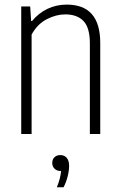

<svg xmlns="http://www.w3.org/2000/svg" viewBox="-20 -568 510 814"><path d="M70 -540.5H108L112 -479H116Q143.5 -512.5 181.2 -530.5Q219 -548.5 263 -548.5Q405 -548.5 405 -386V0H361V-384Q361 -450.5 334 -478.8Q307 -507 256.5 -507Q218 -507 178.2 -486.5Q138.5 -466 114 -421.5V0H70ZM273 135.5Q273 155 267 179.2Q261 203.5 249.5 226H221Q236.5 188 239 157H237.5Q221.5 157 211.5 147.5Q201.5 138 201.5 122.5Q201.5 108 210.8 98.8Q220 89.5 235.5 89.5Q253 89.5 263 101.2Q273 113 273 135.5Z"/></svg>

Font: Encode Sans Condensed ExLight
Style: Regular
Weight: 275
Width: 3
Designer: Multiple Designers
Foundry: Impallari Type
Version: Version 2.000